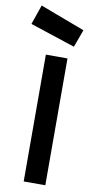

<svg xmlns="http://www.w3.org/2000/svg" viewBox="-134 -990 505 1032"><g transform="rotate(10 118.5 -474.0)"><path d="M74 -692H192L193 0H75ZM250 -856 215 -760 -31 -841 6 -948Z"/></g></svg>

Font: Panefresco 800wt
Style: Regular
Weight: 800
Designer: Campivisivi
Foundry: Campivisivi & Chank Co
Version: Version 1.001